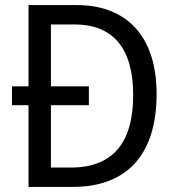

<svg xmlns="http://www.w3.org/2000/svg" viewBox="-20 -734 692 754"><path d="M282 -714H92V-395H27V-321H92V0H266C476 0 595 -124 595 -365C595 -593 476 -714 282 -714ZM273 -638C420 -638 503 -549 503 -361C503 -173 423 -76 258 -76H180V-321H329V-395H180V-638Z"/></svg>

Font: Noto Sans Sinhala UI SemiCondensed
Style: Regular
Weight: 400
Width: 4
Designer: Jelle Bosma - Monotype Design Team
Foundry: Monotype Imaging Inc.
Version: Version 2.006